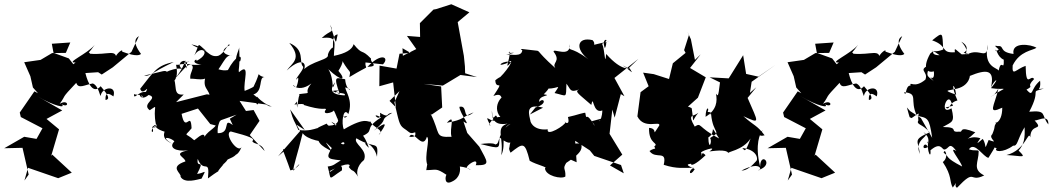

<svg xmlns="http://www.w3.org/2000/svg" viewBox="-73 -762 4956 904"><path d="M237 -513 172 -512 118 -480 41 -469 70 -403 82 -350 106 -323 89 -332 20 -232 25 -211 127 -158 99 -108 41 -118 -53 -64 33 -66 62 60 42 88 59 28 201 77 265 51 173 -34 168 -28 205 -153 146 -202 220 -242 101 -310C185 -260 240 -252 217 -271C256 -251 249 -298 208 -273C242 -320 209 -291 286 -372C296 -341 326 -363 364 -369C392 -359 399 -301 401 -312C408 -352 478 -363 461 -308C459 -308 420 -344 424 -291C441 -295 446 -304 401 -356C367 -318 342 -365 329 -418L389 -422L406 -411L458 -445L546 -518L581 -592C576 -588 541 -574 591 -508C573 -492 522 -512 502 -519C509 -541 453 -490 475 -482C476 -534 436 -502 351 -509C339 -532 322 -477 373 -551C340 -509 231 -464 283 -468C256 -447 210 -412 320 -398L251 -487L179 -513L171 -556L258 -562Z M792 -317C737 -311 765 -360 740 -408C720 -361 775 -371 756 -457C787 -453 862 -494 784 -460C875 -467 813 -424 824 -390C830 -398 918 -368 901 -420C870 -338 917 -350 916 -295C909 -281 975 -259 957 -299L959 -309L901 -318L756 -281ZM1023 -173C972 -213 1018 -133 952 -135C947 -197 992 -218 945 -191C957 -164 911 -153 890 -118C889 -148 841 -98 841 -102C796 -142 794 -114 829 -158C825 -245 800 -130 782 -226L859 -251L917 -178L943 -171L967 -196L1086 -238L1055 -287L1180 -270L1194 -262C1230 -261 1186 -253 1136 -308C1122 -235 1171 -286 1120 -317C1168 -332 1143 -400 1172 -399C1125 -407 1164 -442 1120 -352C1155 -378 1132 -354 1079 -334C1071 -376 1108 -471 1052 -422C1048 -437 1058 -441 1053 -539C1056 -533 1015 -458 1058 -474C1071 -512 1035 -499 1000 -432C940 -421 916 -486 909 -378C981 -453 985 -510 1020 -499C1001 -500 947 -517 1008 -549C1005 -569 988 -512 954 -499C907 -489 903 -539 828 -553C875 -525 858 -546 899 -522C850 -560 872 -564 842 -501C872 -553 928 -515 852 -475C859 -493 814 -465 875 -458C799 -450 832 -481 751 -392C823 -482 789 -510 805 -439C826 -508 733 -464 794 -431C769 -460 656 -401 718 -417C705 -437 706 -427 605 -406C635 -401 633 -417 745 -470C664 -454 651 -424 587 -344C599 -306 634 -371 614 -329C578 -333 556 -288 558 -319C568 -313 606 -320 597 -301C578 -354 576 -273 627 -315C678 -300 589 -274 632 -243C678 -273 644 -262 661 -177C683 -169 618 -141 683 -186C608 -148 661 -118 644 -164C678 -189 629 -164 702 -142C690 -108 717 -97 737 -85C673 -126 735 -114 748 -96C720 -69 751 -47 813 -54C736 -39 798 -23 800 -2C719 25 784 54 777 70C796 104 856 83 876 79C902 28 892 53 855 57C896 -22 850 38 858 -14C886 58 916 -21 906 78C1002 7 916 84 980 11C942 34 985 13 999 -11C1074 -42 1022 -48 1024 -62C1008 -37 1041 -4 1067 -77C1054 -25 977 -135 1014 -143C1102 -120 1130 -109 1115 -98C1121 -80 1158 -92 1173 -51L1103 -126L1149 -193L1121 -244L1066 -237L1009 -203Z M1323 -175 1340 -145 1236 -26 1272 -57C1247 -68 1264 -49 1294 40C1331 36 1360 -23 1308 42C1307 21 1328 -35 1352 -135C1373 -105 1442 -90 1506 -92C1457 -15 1460 -15 1532 -7C1500 11 1501 18 1470 22C1489 91 1468 85 1537 40C1544 -18 1473 65 1480 43C1572 -5 1581 15 1569 24C1593 56 1583 23 1617 76C1602 59 1606 19 1641 -9C1661 -58 1588 -86 1605 -111C1693 -57 1710 -105 1702 -24C1688 -91 1614 -109 1664 -66C1638 -139 1622 -139 1613 -113C1709 -150 1626 -148 1721 -209C1662 -242 1726 -175 1716 -231C1763 -203 1741 -229 1774 -231C1701 -188 1768 -212 1687 -147C1752 -196 1750 -181 1710 -127C1740 -151 1684 -159 1671 -190C1660 -183 1652 -216 1546 -153C1533 -178 1542 -262 1567 -225C1591 -291 1552 -332 1553 -351C1601 -335 1557 -324 1552 -389C1513 -394 1492 -413 1528 -316C1532 -325 1455 -336 1523 -336C1476 -318 1562 -331 1550 -313C1533 -314 1458 -316 1505 -375C1484 -316 1505 -384 1473 -436C1535 -377 1561 -382 1519 -430C1490 -383 1546 -459 1539 -475C1577 -409 1579 -437 1572 -399C1683 -466 1643 -427 1648 -468L1730 -459C1762 -491 1724 -518 1657 -447C1716 -450 1668 -466 1674 -486C1626 -536 1637 -498 1592 -554C1586 -529 1554 -510 1499 -499C1500 -557 1521 -593 1442 -583C1482 -623 1503 -604 1481 -646C1512 -557 1505 -544 1517 -600C1490 -596 1495 -565 1495 -507C1513 -572 1467 -518 1471 -499C1465 -475 1359 -470 1336 -402C1386 -451 1362 -509 1277 -430C1301 -465 1352 -485 1289 -560C1366 -527 1332 -471 1354 -448C1360 -435 1313 -389 1324 -388C1337 -414 1331 -368 1321 -350C1285 -387 1321 -314 1393 -369C1348 -315 1411 -328 1336 -319C1338 -283 1339 -357 1326 -255C1321 -291 1334 -290 1313 -270C1391 -278 1342 -263 1353 -269C1449 -238 1458 -256 1462 -247C1433 -211 1524 -238 1494 -252C1532 -179 1496 -204 1562 -216C1539 -190 1550 -242 1516 -199C1523 -199 1519 -178 1492 -172C1492 -172 1409 -166 1430 -134C1405 -83 1469 -64 1490 -48C1441 -121 1461 -88 1523 -34C1520 -71 1498 -70 1508 -44C1544 -135 1566 -65 1531 -87C1554 -168 1510 -159 1487 -189C1545 -158 1541 -138 1536 -185C1525 -182 1482 -150 1465 -180C1425 -160 1398 -160 1428 -119C1431 -194 1430 -137 1332 -150C1311 -199 1310 -186 1293 -247L1362 -150Z M1860 -513 1808 -509 1794 -439 1714 -453 1713 -356 1778 -374 1791 -257 1761 -287 1808 -333 1784 -280C1805 -192 1806 -174 1828 -158C1867 -133 1851 -124 1914 -154C1832 -193 1925 -109 1854 -118C1873 -158 1916 -50 1937 -118C1954 -108 1923 -27 1939 14C1967 -17 1942 -29 1934 39C1982 39 1978 27 2029 61C2023 69 2018 112 2055 93C2095 75 2095 37 2092 22C2135 26 2163 49 2125 29C2117 20 2184 -27 2167 16C2240 17 2222 1 2184 -71L2127 -136L2109 -190C2152 -159 2093 -223 2090 -259C2135 -270 2098 -186 2157 -233C2101 -211 2115 -199 2031 -184C2075 -232 2041 -157 2053 -118C1970 -114 2003 -132 1954 -227L1959 -222L2009 -256L2004 -355L1921 -367L2012 -359L2095 -409L2173 -399L2117 -417L2116 -450L2111 -499L2082 -658L2137 -704L2052 -742L1980 -719L1968 -717L1904 -653L1905 -588L1843 -593L1887 -531L1817 -496L1829 -404L1822 -535Z M2448 -256C2510 -274 2485 -306 2466 -282C2460 -316 2534 -311 2487 -318C2550 -380 2474 -350 2481 -349C2549 -332 2575 -380 2538 -324C2599 -310 2591 -297 2594 -368C2615 -341 2610 -324 2654 -341C2630 -331 2651 -321 2711 -268C2722 -323 2716 -223 2763 -242C2761 -179 2730 -185 2764 -205C2689 -183 2717 -200 2727 -169C2681 -249 2691 -184 2683 -229C2686 -237 2641 -219 2601 -211C2615 -159 2572 -197 2590 -187C2588 -172 2498 -116 2506 -153C2427 -145 2422 -203 2425 -190C2421 -216 2392 -280 2484 -255L2422 -223ZM2859 -454C2902 -426 2912 -406 2892 -440C2894 -444 2859 -420 2781 -508C2775 -442 2775 -529 2762 -556C2811 -577 2753 -591 2775 -535C2789 -563 2771 -564 2796 -567C2686 -546 2743 -545 2717 -573C2645 -590 2632 -533 2697 -483C2606 -552 2605 -511 2609 -554C2616 -486 2526 -539 2534 -518C2570 -471 2523 -468 2542 -441C2437 -535 2479 -520 2440 -525C2389 -530 2367 -536 2386 -526C2384 -492 2336 -508 2310 -504C2394 -524 2301 -504 2327 -519C2328 -475 2298 -427 2333 -469C2301 -482 2253 -443 2310 -463C2370 -507 2302 -411 2267 -386C2339 -401 2304 -422 2259 -384C2261 -332 2307 -397 2250 -310C2309 -334 2268 -269 2322 -314C2297 -328 2239 -263 2283 -211C2249 -215 2220 -171 2236 -171C2198 -244 2241 -173 2269 -200C2261 -252 2248 -165 2243 -242C2240 -170 2292 -176 2317 -180C2257 -161 2300 -117 2287 -31C2315 -85 2274 -158 2331 -179C2268 -142 2282 -82 2261 -83C2236 -59 2306 -98 2189 -84C2289 -59 2275 -61 2279 -115C2345 -61 2330 -121 2325 -64C2364 -67 2305 -89 2331 -43C2390 -89 2398 -97 2421 -5C2453 14 2509 25 2493 30C2494 66 2571 83 2589 69C2591 28 2574 36 2593 5C2681 -51 2663 -68 2665 -86C2602 -91 2609 -68 2565 -32L2642 2L2635 -99L2704 -54L2725 -28L2851 15L2864 54L2799 17L2857 -34L2797 -132L2810 -246L2821 -208L2850 -319L2867 -309L2820 -395L2933 -485L2886 -440Z M3155 -513 3095 -464 3077 -390 3005 -413 2955 -420 2981 -356 2943 -328 2928 -214C2960 -150 3038 -196 3031 -171C2988 -108 3031 -157 2983 -160C2980 -80 3033 -91 3007 -72C3013 -72 3021 -9 3019 -54C3040 -61 3013 -71 2985 -51C3014 -9 3069 -59 3052 14C3116 35 3149 27 3193 28C3163 44 3176 71 3197 36C3206 32 3135 13 3181 9C3179 19 3198 17 3249 -31C3218 -66 3241 12 3229 -42C3214 -47 3316 -81 3267 -49C3275 -49 3349 -63 3357 -40C3346 -48 3424 -52 3461 -110C3434 -37 3434 -54 3422 -65C3489 -58 3497 -16 3489 -5C3468 18 3444 42 3418 41C3515 -9 3515 45 3497 39C3578 14 3506 -53 3506 23C3479 -86 3508 -135 3513 -141C3533 -167 3474 -111 3527 -125C3489 -175 3482 -166 3427 -215C3510 -177 3498 -182 3447 -301L3488 -351L3458 -325L3466 -377L3579 -457L3498 -401L3440 -414L3426 -502L3358 -393L3268 -398L3317 -374C3308 -295 3306 -313 3298 -321C3305 -286 3302 -244 3249 -212C3250 -261 3268 -259 3259 -235C3297 -233 3250 -220 3275 -225C3284 -126 3329 -148 3270 -112C3282 -99 3264 -45 3262 -115C3304 -140 3260 -190 3313 -110C3209 -164 3232 -187 3198 -166C3162 -228 3190 -210 3215 -231C3181 -192 3196 -169 3184 -251C3186 -257 3105 -285 3125 -223L3213 -302L3250 -398L3176 -442L3226 -506L3199 -480L3180 -577L3164 -612L3171 -598L3148 -526Z M3831 -513 3766 -512 3712 -480 3635 -469 3664 -403 3676 -350 3700 -323 3683 -332 3614 -232 3619 -211 3721 -158 3693 -108 3635 -118 3541 -64 3627 -66 3656 60 3636 88 3653 28 3795 77 3859 51 3767 -34 3762 -28 3799 -153 3740 -202 3814 -242 3695 -310C3779 -260 3834 -252 3811 -271C3850 -251 3843 -298 3802 -273C3836 -320 3803 -291 3880 -372C3890 -341 3920 -363 3958 -369C3986 -359 3993 -301 3995 -312C4002 -352 4072 -363 4055 -308C4053 -308 4014 -344 4018 -291C4035 -295 4040 -304 3995 -356C3961 -318 3936 -365 3923 -418L3983 -422L4000 -411L4052 -445L4140 -518L4175 -592C4170 -588 4135 -574 4185 -508C4167 -492 4116 -512 4096 -519C4103 -541 4047 -490 4069 -482C4070 -534 4030 -502 3945 -509C3933 -532 3916 -477 3967 -551C3934 -509 3825 -464 3877 -468C3850 -447 3804 -412 3914 -398L3845 -487L3773 -513L3765 -556L3852 -562Z M4379 -256C4401 -239 4391 -278 4435 -289C4401 -365 4419 -383 4429 -316C4363 -339 4391 -334 4419 -342C4500 -353 4495 -421 4492 -404C4572 -437 4612 -436 4593 -351C4606 -383 4642 -408 4593 -347C4665 -335 4680 -363 4592 -307C4600 -315 4603 -303 4628 -345C4609 -262 4573 -221 4646 -255C4646 -175 4598 -179 4619 -187C4602 -157 4618 -176 4599 -130C4576 -110 4639 -83 4582 -103C4557 -44 4576 -76 4554 -108C4518 -77 4528 -88 4543 -111C4484 -131 4453 -76 4519 -139C4437 -172 4464 -138 4445 -142C4391 -138 4450 -164 4366 -164C4410 -190 4424 -184 4407 -252C4346 -215 4388 -332 4406 -281L4414 -264ZM4197 -256C4214 -196 4206 -214 4219 -206C4271 -241 4245 -229 4251 -195C4239 -174 4270 -180 4304 -139C4220 -102 4252 -100 4258 -37C4226 -111 4318 -120 4275 -139C4326 -101 4273 -67 4300 -101C4284 -56 4319 9 4305 -76C4249 -34 4286 -127 4302 -49C4356 -99 4361 -58 4373 -58C4397 -60 4394 -99 4430 -51C4386 -78 4451 -4 4457 22C4372 -22 4399 -23 4370 -43C4375 -68 4397 -22 4366 1C4411 68 4396 92 4413 121C4462 55 4408 110 4433 122C4523 27 4488 100 4561 64C4503 35 4535 2 4535 -50C4531 -59 4518 -49 4489 -59C4515 -99 4558 -21 4581 -19C4625 -87 4601 -64 4620 -65C4603 -47 4650 -41 4697 -76C4720 -74 4714 -101 4751 -163C4754 -113 4748 -81 4723 -53C4763 -14 4741 -28 4666 -32C4757 -55 4769 -152 4778 -115C4779 -187 4848 -141 4795 -199C4795 -180 4866 -235 4863 -176C4827 -221 4859 -244 4773 -236C4834 -350 4769 -324 4842 -345C4786 -343 4832 -321 4824 -382C4776 -342 4795 -301 4760 -340C4802 -363 4753 -346 4796 -390C4779 -415 4758 -340 4756 -452C4711 -437 4691 -399 4695 -454C4729 -523 4790 -524 4807 -537C4783 -553 4688 -567 4699 -508C4627 -517 4659 -548 4625 -545C4588 -554 4650 -523 4632 -517C4661 -572 4619 -507 4614 -526C4619 -537 4621 -494 4653 -481C4655 -420 4641 -491 4629 -429C4627 -443 4554 -443 4578 -552C4575 -473 4541 -539 4481 -506C4456 -506 4503 -512 4453 -566C4485 -548 4485 -525 4464 -513C4503 -504 4496 -509 4455 -506C4428 -526 4419 -543 4423 -516C4354 -511 4392 -546 4316 -572C4370 -616 4363 -608 4368 -529C4310 -504 4290 -548 4351 -502C4294 -502 4341 -538 4307 -510C4264 -433 4299 -418 4324 -426C4331 -357 4279 -434 4330 -372C4305 -405 4273 -392 4311 -459C4239 -431 4301 -428 4284 -387C4230 -342 4210 -383 4214 -359C4188 -361 4195 -297 4184 -328C4254 -321 4208 -293 4244 -217C4294 -206 4302 -211 4316 -113L4263 -206L4212 -239Z"/></svg>

Font: Hussar Lance
Style: ExBd
Weight: 700
Foundry: Cannot Into Space Fonts, PlusOne Fonts
Version: Version 2.270